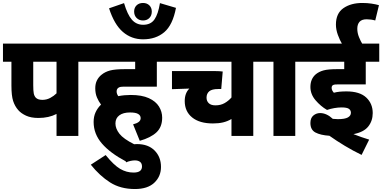

<svg xmlns="http://www.w3.org/2000/svg" viewBox="-20 -916 2576 1294"><path d="M508 -500V0H361V-148Q309 -121 239 -121Q189 -121 155.5 -136.5Q122 -152 103 -174Q80 -200 68.5 -235.5Q57 -271 57 -340V-500H0V-622H589V-500ZM361 -500H204V-342Q204 -304 207.5 -286.5Q211 -269 221 -258Q235 -243 266 -243Q294 -243 318.5 -256Q343 -269 361 -287Z M861 -276Q936 -276 983 -254.5Q1030 -233 1051.5 -198Q1073 -163 1073 -123Q1073 -60 1034.5 -24Q996 12 922 33L877 -78Q901 -84 914.5 -94Q928 -104 928 -120Q928 -138 911 -148Q894 -158 856 -158Q810 -158 784 -138.5Q758 -119 758 -84Q758 -49 785 -14.5Q812 20 884 56Q893 55 903 55Q979 55 1022 98.5Q1065 142 1065 209Q1065 273 1020 315.5Q975 358 889 358Q792 358 722 313.5Q652 269 592 194L692 129Q747 197 789.5 222Q832 247 880 247Q937 247 937 206Q937 185 924 175Q911 165 889 165Q875 165 859.5 168.5Q844 172 830 178L827 171Q723 116 667 51.5Q611 -13 611 -94Q611 -131 624.5 -160Q638 -189 661 -211Q645 -232 633.5 -259Q622 -286 622 -321Q622 -352 633.5 -374.5Q645 -397 664 -412Q688 -432 722 -441Q756 -450 823 -450H891V-500H576V-622H1118V-500H1037V-332H821Q800 -332 790.5 -330Q781 -328 775 -322Q766 -314 766 -299Q766 -284 777 -268Q817 -276 861 -276Z M884 -838Q884 -864 900.5 -880Q917 -896 944 -896Q970 -896 986.5 -880Q1003 -864 1003 -838Q1003 -811 986.5 -794.5Q970 -778 944 -778Q917 -778 900.5 -795Q884 -812 884 -838ZM1166 -863Q1144 -747 1087 -699Q1030 -651 944 -651Q866 -651 808 -701Q750 -751 715 -860L816 -895Q839 -817 869 -783Q899 -749 945 -749Q996 -749 1021 -785Q1046 -821 1058 -895Z M1769 -500H1687V0H1540V-114Q1513 -98 1483 -91Q1453 -84 1415 -84Q1325 -84 1275 -124.5Q1225 -165 1225 -235Q1225 -288 1256 -319L1139 -315V-437H1428Q1459 -437 1481 -434L1471 -316H1450Q1408 -316 1390 -300.5Q1372 -285 1372 -258Q1372 -235 1387 -220.5Q1402 -206 1432 -206Q1467 -206 1493.5 -221Q1520 -236 1540 -259V-500H1105V-622H1769Z M1970 -500V0H1823V-500H1755V-622H2052V-500Z M2282 -192Q2259 -192 2233 -187.5Q2207 -183 2184 -175Q2141 -200 2106.5 -240.5Q2072 -281 2072 -330Q2072 -385 2109 -416Q2130 -433 2160.5 -441.5Q2191 -450 2254 -450H2300V-500H2038V-622H2536V-500H2445V-347H2254Q2239 -347 2232.5 -345.5Q2226 -344 2222 -341Q2215 -335 2215 -325Q2215 -315 2219 -307Q2223 -299 2230 -291Q2249 -296 2269 -298Q2289 -300 2315 -300Q2404 -300 2448 -259Q2492 -218 2492 -154Q2492 -101 2461.5 -63Q2431 -25 2362 -12Q2418 10 2468 25L2417 128Q2359 100 2303.5 66.5Q2248 33 2200 -1Q2140 -5 2106 -23Q2072 -41 2072 -87Q2072 -121 2092 -137.5Q2112 -154 2137 -154Q2181 -154 2223 -115Q2240 -113 2257 -113Q2304 -113 2324.5 -124.5Q2345 -136 2345 -156Q2345 -173 2331.5 -182.5Q2318 -192 2282 -192ZM2288 -615Q2270 -645 2257 -681Q2244 -717 2244 -750Q2244 -826 2294.5 -861Q2345 -896 2422 -896Q2456 -896 2485 -891.5Q2514 -887 2534 -881L2509 -778Q2481 -786 2451 -786Q2418 -786 2403 -769Q2388 -752 2388 -722Q2388 -694 2399.5 -665.5Q2411 -637 2425 -615Z"/></svg>

Font: Noto Sans Devanagari SemiCondensed ExtraBold
Style: Regular
Weight: 800
Width: 4
Designer: Jelle Bosma - Monotype Design Team
Foundry: Monotype Imaging Inc.
Version: Version 2.004; ttfautohint (v1.8.4.7-5d5b)